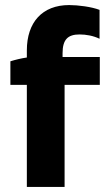

<svg xmlns="http://www.w3.org/2000/svg" viewBox="-20 -738 436 758"><path d="M86 0H235V-403H374V-513H227V-528C227 -582 248 -602 294 -602C320 -602 348 -597 373 -585V-699C342 -711 289 -718 253 -718C147 -718 86 -650 86 -539V-511C65 -508 40 -502 21 -496V-403H86Z"/></svg>

Font: Fixel Display Bold
Style: Bold
Weight: 700
Designer: AlfaBravo + MacPaw
Foundry: Kyrylo Tkachov, Marchela Mozhyna, Serhii Makarenko, Maria Weinstein, Zakhar Kryvoshyya
Version: Version 1.211